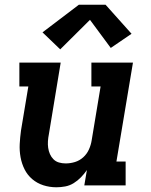

<svg xmlns="http://www.w3.org/2000/svg" viewBox="-20 -785 640 813"><path d="M219 8Q190 8 163.5 -0.5Q137 -9 116.5 -26.5Q96 -44 84 -68Q72 -92 67 -119.5Q62 -147 63.5 -175.5Q65 -204 69 -233L100 -419H62V-520H237L187 -217Q184 -202 183 -187.5Q182 -173 184 -159Q186 -145 191.5 -132.5Q197 -120 206.5 -110.5Q216 -101 229.5 -97Q243 -93 258 -93Q278 -93 297.5 -99Q317 -105 332.5 -119Q348 -133 356.5 -152Q365 -171 368 -190L406 -419H367V-520H543L473 -101H512V0H337L348 -65Q337 -49 323 -34.5Q309 -20 292 -9.5Q275 1 256 4.5Q237 8 219 8ZM235 -576 160 -648 314 -765H427L537 -642L449 -582L361 -701Z"/></svg>

Font: Iosevka Etoile Oblique
Style: Bold
Weight: 700
Italic angle: -9°
Designer: Belleve Invis
Foundry: Belleve Invis
Version: Version 15.5.2; ttfautohint (v1.8.4)